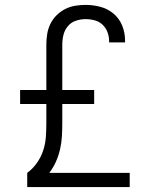

<svg xmlns="http://www.w3.org/2000/svg" viewBox="-20 -763 640 783"><path d="M91 0V-58Q114 -75 130.5 -98.5Q147 -122 156 -149Q165 -176 167 -204.5Q169 -233 169 -261V-339H62V-396H169V-581Q169 -603 172.5 -624.5Q176 -646 185.5 -665.5Q195 -685 210.5 -700.5Q226 -716 245.5 -726Q265 -736 286.5 -739.5Q308 -743 329 -743Q360 -743 390 -735Q420 -727 443.5 -707Q467 -687 478.5 -658Q490 -629 490 -598Q490 -596 490 -594Q490 -592 490 -590H425Q425 -591 425 -592.5Q425 -594 425 -595Q425 -614 418.5 -631.5Q412 -649 398.5 -662Q385 -675 366.5 -680Q348 -685 329 -685Q309 -685 289.5 -678.5Q270 -672 257 -656.5Q244 -641 239 -621.5Q234 -602 234 -581V-396H364V-339H234V-261Q234 -234 232.5 -207.5Q231 -181 225 -154.5Q219 -128 208 -103.5Q197 -79 181 -58H509V0Z"/></svg>

Font: Iosevka SS04 Light Extended
Style: Regular
Weight: 300
Width: 7
Monospace: yes
Designer: Belleve Invis
Foundry: Belleve Invis
Version: Version 19.0.0; ttfautohint (v1.8.4)